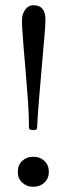

<svg xmlns="http://www.w3.org/2000/svg" viewBox="-20 -703 254 735"><path d="M107 -205Q91 -205 91 -213Q91 -258 87.5 -309.5Q84 -361 77 -445Q71 -510 67.5 -559Q64 -608 64 -624Q64 -649 76.5 -666Q89 -683 108 -683Q154 -683 154 -628Q154 -610 150 -562Q146 -514 140 -448Q134 -378 129 -318Q124 -258 122 -213Q122 -205 107 -205ZM107 12Q82 12 65 -4Q48 -20 48 -45Q48 -71 65 -87Q82 -103 107 -103Q133 -103 150 -87Q167 -71 167 -45Q167 -20 150 -4Q133 12 107 12Z"/></svg>

Font: Junicode Two Beta Condensed
Style: Regular
Weight: 400
Width: 3
Designer: Peter S. Baker
Foundry: Briery Creek Software
Version: Version 1.053; ttfautohint (v1.8.4)